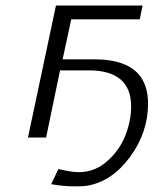

<svg xmlns="http://www.w3.org/2000/svg" viewBox="-20 -492 590 687"><path d="M80.1 0 180.2 -472.2H490.2L480 -422.9H234.9L204.1 -279.8H315.9Q438 -279.8 482.9 -217.8Q509.8 -179.7 509.8 -121.1Q509.8 -18.1 444.8 70.1Q379.9 158.2 290 172.9Q275.9 174.8 250 174.8H247.1Q205.1 174.8 163.1 167L189 112.8Q234.9 124 262.2 124Q319.3 124 363.8 84.5Q408.2 44.9 428.7 -7.6Q449.2 -60.1 449.2 -110.8Q449.2 -239.7 298.8 -240.2H194.8L145 0Z"/></svg>

Font: CMU Bright
Style: Oblique
Weight: 500
Italic angle: -12°
Version: Version 0.7.0